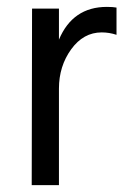

<svg xmlns="http://www.w3.org/2000/svg" viewBox="-20 -534 367 557"><path d="M151 3H72L73 -509H151V-419Q191 -514 290 -514Q308 -514 318 -512V-433Q297 -440 275 -440Q222 -440 186.5 -391Q151 -342 151 -277Z"/></svg>

Font: Hind Siliguri Fixed
Style: Regular
Weight: 400
Designer: Jyotish Sonowal
Foundry: Indian Type Foundry
Version: Version 1.001;October 28, 2021;FontCreator 12.0.0.2565 64-bi